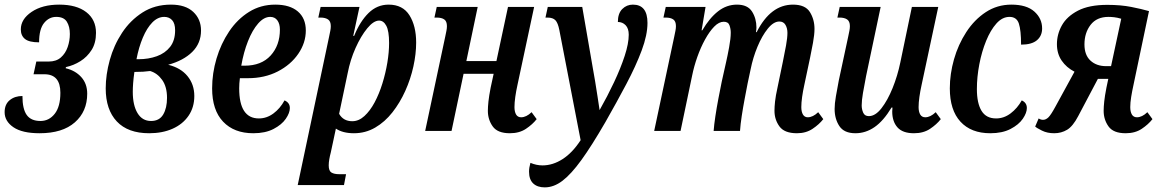

<svg xmlns="http://www.w3.org/2000/svg" viewBox="-27 -566 5020 830"><path d="M144 10Q69 10 31 -16Q-7 -42 -7 -81Q-7 -115 15 -133Q37 -151 70 -151Q70 -95 88.5 -69Q107 -43 148 -43Q185 -43 209.5 -74Q234 -105 234 -165Q234 -245 165 -245H118L130 -300H184Q216 -300 236 -317.5Q256 -335 265.5 -362.5Q275 -390 275 -419Q275 -451 262 -472Q249 -493 216 -493Q185 -493 163.5 -466.5Q142 -440 142 -383Q99 -383 81 -397.5Q63 -412 63 -439Q63 -483 109.5 -514.5Q156 -546 229 -546Q304 -546 346 -513.5Q388 -481 388 -424Q388 -380 369 -350Q350 -320 320.5 -301.5Q291 -283 258 -276L257 -271Q299 -261 324.5 -232.5Q350 -204 350 -161Q350 -84 296.5 -37Q243 10 144 10Z M618 10Q526 10 478 -41Q430 -92 430 -184Q430 -243 447.5 -306.5Q465 -370 500.5 -424Q536 -478 589 -512Q642 -546 712 -546Q775 -546 808.5 -514.5Q842 -483 842 -434Q842 -379 804 -341.5Q766 -304 700 -286Q754 -273 783.5 -237Q813 -201 813 -151Q813 -102 788 -65.5Q763 -29 719 -9.5Q675 10 618 10ZM683 -493Q655 -493 631.5 -469Q608 -445 590.5 -403.5Q573 -362 563 -310H572Q615 -310 651 -323Q687 -336 708.5 -363.5Q730 -391 730 -435Q730 -465 717 -479Q704 -493 683 -493ZM626 -43Q662 -43 678.5 -71Q695 -99 695 -143Q695 -191 674 -220.5Q653 -250 622 -259Q608 -257 591.5 -256Q575 -255 554 -255Q550 -227 548.5 -206Q547 -185 547 -169Q547 -111 567.5 -77Q588 -43 626 -43Z M1068 10Q985 10 937.5 -40Q890 -90 890 -184Q890 -249 909 -313Q928 -377 963.5 -430Q999 -483 1049.5 -514.5Q1100 -546 1163 -546Q1226 -546 1260.5 -516.5Q1295 -487 1295 -434Q1295 -381 1262.5 -333.5Q1230 -286 1173.5 -257Q1117 -228 1045 -228H1010Q1007 -205 1007 -184Q1007 -54 1092 -54Q1126 -54 1155 -75.5Q1184 -97 1203 -132Q1226 -122 1226 -99Q1226 -78 1208.5 -52.5Q1191 -27 1155.5 -8.5Q1120 10 1068 10ZM1016 -282H1030Q1103 -282 1143 -326Q1183 -370 1183 -438Q1183 -463 1172 -478Q1161 -493 1141 -493Q1114 -493 1089 -464.5Q1064 -436 1045 -388Q1026 -340 1016 -282Z M1260 234 1396 -409Q1399 -423 1401 -433.5Q1403 -444 1403 -453Q1403 -474 1391 -482Q1379 -490 1359 -490H1349L1359 -536H1527L1500 -411H1504Q1529 -473 1566 -509.5Q1603 -546 1653 -546Q1714 -546 1743 -500Q1772 -454 1772 -382Q1772 -333 1760 -278.5Q1748 -224 1725 -173Q1702 -122 1669.5 -80.5Q1637 -39 1595 -14.5Q1553 10 1503 10Q1455 10 1425 -10Q1421 11 1415 37L1403 93Q1399 108 1396.5 122.5Q1394 137 1394 149Q1394 173 1406 180Q1418 187 1439 187H1469L1460 234ZM1496 -42Q1524 -42 1548.5 -64.5Q1573 -87 1592.5 -123.5Q1612 -160 1626 -205Q1640 -250 1647.5 -295.5Q1655 -341 1655 -380Q1655 -432 1643 -454.5Q1631 -477 1612 -477Q1588 -477 1560.5 -443.5Q1533 -410 1510 -358.5Q1487 -307 1476 -250L1439 -74Q1457 -42 1496 -42Z M2177 10Q2124 10 2103 -19.5Q2082 -49 2082 -87Q2082 -104 2084.5 -127.5Q2087 -151 2094 -187L2107 -247H1977L1925 0H1811L1898 -409Q1901 -423 1903 -433.5Q1905 -444 1905 -453Q1905 -474 1893.5 -482Q1882 -490 1861 -490H1851L1861 -536H2038L1989 -302H2119L2169 -536H2282L2210 -199Q2204 -172 2200.5 -147Q2197 -122 2197 -103Q2197 -83 2204 -71Q2211 -59 2226 -59Q2248 -59 2271 -81L2293 -51Q2275 -28 2246.5 -9Q2218 10 2177 10Z M2328 244Q2296 244 2278 227Q2260 210 2260 176Q2260 159 2266 138Q2292 149 2318 149Q2363 149 2405.5 121.5Q2448 94 2483 40L2391 -436Q2385 -467 2374 -478.5Q2363 -490 2340 -490H2331L2341 -536H2490L2536 -270Q2540 -248 2545.5 -215.5Q2551 -183 2556 -149.5Q2561 -116 2565 -90Q2599 -150 2627.5 -210.5Q2656 -271 2673.5 -324.5Q2691 -378 2691 -416Q2691 -443 2677.5 -457Q2664 -471 2644 -471Q2644 -508 2663 -527Q2682 -546 2709 -546Q2772 -546 2772 -467Q2772 -415 2747 -348Q2722 -281 2680.5 -202.5Q2639 -124 2590 -38Q2531 64 2486.5 125.5Q2442 187 2404.5 215.5Q2367 244 2328 244Z M3418 10Q3364 10 3342.5 -19.5Q3321 -49 3321 -87Q3321 -104 3323.5 -127.5Q3326 -151 3334 -187L3357 -298Q3365 -336 3371 -369.5Q3377 -403 3377 -424Q3377 -444 3368.5 -458.5Q3360 -473 3342 -473Q3317 -473 3292 -442Q3267 -411 3247.5 -364Q3228 -317 3218 -267L3205 -206Q3199 -175 3192 -138Q3185 -101 3179.5 -65Q3174 -29 3172 0H3058Q3060 -27 3065.5 -63.5Q3071 -100 3078.5 -139.5Q3086 -179 3093 -213L3112 -298Q3118 -324 3125 -362Q3132 -400 3132 -425Q3132 -441 3126.5 -456.5Q3121 -472 3102 -472Q3081 -472 3060.5 -451Q3040 -430 3021 -395.5Q3002 -361 2987.5 -320Q2973 -279 2965 -239L2915 0H2801L2888 -409Q2891 -423 2893 -433.5Q2895 -444 2895 -453Q2895 -474 2883.5 -482Q2872 -490 2851 -490H2841L2851 -536H3023L3006 -435H3009Q3040 -488 3077 -517Q3114 -546 3159 -546Q3205 -546 3224 -516Q3243 -486 3243 -447Q3243 -440 3241 -427H3244Q3304 -546 3401 -546Q3454 -546 3474 -514Q3494 -482 3494 -441Q3494 -417 3487.5 -381Q3481 -345 3475 -317L3450 -199Q3444 -172 3440.5 -147Q3437 -122 3437 -103Q3437 -83 3444 -71Q3451 -59 3465 -59Q3487 -59 3510 -81L3532 -51Q3514 -28 3485.5 -9Q3457 10 3418 10Z M3671 10Q3622 10 3601.5 -21Q3581 -52 3581 -95Q3581 -118 3586.5 -149.5Q3592 -181 3599 -218L3640 -409Q3643 -423 3645 -433.5Q3647 -444 3647 -453Q3647 -474 3635 -482Q3623 -490 3603 -490H3593L3603 -536H3780L3717 -237Q3709 -196 3703.5 -164Q3698 -132 3698 -110Q3698 -94 3704.5 -79Q3711 -64 3729 -64Q3757 -64 3783.5 -98Q3810 -132 3831.5 -185Q3853 -238 3865 -296L3915 -536H4029L3957 -199Q3951 -172 3947.5 -147Q3944 -122 3944 -103Q3944 -83 3951 -71Q3958 -59 3973 -59Q3995 -59 4018 -81L4040 -51Q4022 -28 3993.5 -9Q3965 10 3924 10Q3875 10 3852.5 -15.5Q3830 -41 3830 -84Q3830 -87 3830.5 -91.5Q3831 -96 3831 -101H3827Q3792 -43 3753.5 -16.5Q3715 10 3671 10Z M4254 10Q4171 10 4125 -40Q4079 -90 4079 -184Q4079 -246 4097 -309.5Q4115 -373 4150 -427Q4185 -481 4234.5 -513.5Q4284 -546 4345 -546Q4411 -546 4444.5 -516Q4478 -486 4478 -443Q4478 -411 4455.5 -392Q4433 -373 4387 -373Q4387 -435 4377.5 -464Q4368 -493 4337 -493Q4306 -493 4280.5 -464.5Q4255 -436 4236 -389.5Q4217 -343 4206.5 -288Q4196 -233 4196 -181Q4196 -120 4216 -87Q4236 -54 4279 -54Q4313 -54 4342 -76Q4371 -98 4390 -132Q4412 -122 4412 -99Q4412 -78 4394.5 -52.5Q4377 -27 4341.5 -8.5Q4306 10 4254 10Z M4530 10Q4500 10 4477 -1.5Q4454 -13 4448 -19L4463 -54Q4472 -48 4482 -48Q4494 -48 4505 -58.5Q4516 -69 4536 -106L4618 -256Q4583 -274 4562.5 -304Q4542 -334 4542 -375Q4542 -418 4563.5 -456.5Q4585 -495 4633 -520Q4681 -545 4760 -545Q4818 -545 4863.5 -536Q4909 -527 4940 -518L4873 -199Q4867 -172 4863 -147Q4859 -122 4859 -103Q4859 -83 4866 -71Q4873 -59 4888 -59Q4910 -59 4933 -81L4955 -51Q4937 -28 4908.5 -9Q4880 10 4839 10Q4786 10 4765 -19.5Q4744 -49 4744 -87Q4744 -104 4746.5 -127.5Q4749 -151 4756 -187L4764 -225H4719L4634 -64Q4611 -20 4586 -5Q4561 10 4530 10ZM4755 -280H4776L4820 -485Q4803 -490 4789.5 -491.5Q4776 -493 4765 -493Q4714 -493 4687.5 -458.5Q4661 -424 4661 -374Q4661 -328 4687 -304Q4713 -280 4755 -280Z"/></svg>

Font: Noto Serif ExtraCondensed SemiBold
Style: Italic
Weight: 600
Width: 2
Italic angle: -12°
Designer: Monotype Design Team
Foundry: Monotype Imaging Inc.
Version: Version 2.013